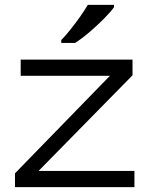

<svg xmlns="http://www.w3.org/2000/svg" viewBox="-20 -768 613 788"><path d="M531.7 -66.4V0H41.5V-56.6L431.2 -457H64.9V-523.4H523.9V-459L138.2 -66.4ZM447.8 -748V-738.3Q435.1 -720.2 407.7 -692.4Q380.4 -664.6 348.1 -637Q315.9 -609.4 288.1 -591.8H231.4V-603.5Q249 -621.6 269.3 -647Q289.6 -672.4 308.6 -699.2Q327.6 -726.1 340.3 -748Z"/></svg>

Font: Lunasima
Style: Regular
Weight: 400
Designer: The DocRepair Project, Monotype Design Team
Foundry: Google
Version: Version 2.009